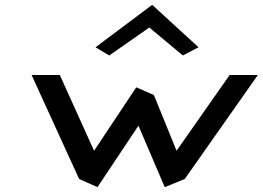

<svg xmlns="http://www.w3.org/2000/svg" viewBox="-20 -783 1089 796"><path d="M376 -587 433 -553 599 -669 738 -553 803 -587 611 -763ZM545 -421 370 -158 228 -472H111L308 -41L384 -7L554 -262L663 -7L746 -41L1049 -472H932L712 -158L618 -389Z"/></svg>

Font: Bluebird
Style: LiExtObl
Weight: 300
Designer: Jasper
Foundry: Cannot Into Space Fonts
Version: Version 0.98